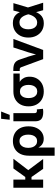

<svg xmlns="http://www.w3.org/2000/svg" viewBox="1192 -1980 992 3415"><g transform="rotate(-90 1687.5 -272.0)"><path d="M201.2 -529.3V0H56.2V-529.3ZM571.8 -529.3 324.7 -207H169.4L163.6 -317.9H247.6L399.4 -529.3ZM392.1 0 242.7 -213.9 352.5 -287.1 567.9 0Z M626 204.1V-251Q626 -342.3 658.2 -406.2Q690.4 -470.2 749 -504.2Q807.6 -538.1 887.2 -538.1Q965.3 -538.1 1024.2 -505.4Q1083 -472.7 1115.7 -410.9Q1148.4 -349.1 1148.4 -261.7Q1148.4 -179.7 1119.9 -118.4Q1091.3 -57.1 1041 -23.4Q990.7 10.3 925.8 10.3Q886.7 10.3 857.2 -2.2Q827.6 -14.6 807.1 -35.4Q786.6 -56.2 773.9 -81.5H771V204.1ZM885.3 -107.4Q922.4 -107.4 948.2 -127Q974.1 -146.5 987.5 -181.9Q1001 -217.3 1001 -265.1Q1001 -312 987.8 -347.2Q974.6 -382.3 949 -401.9Q923.3 -421.4 886.2 -421.4Q849.1 -421.4 822 -402.1Q794.9 -382.8 780.3 -347.7Q765.6 -312.5 765.6 -265.1Q765.6 -217.3 780.3 -181.9Q794.9 -146.5 821.8 -127Q848.6 -107.4 885.3 -107.4Z M1402.8 1.5Q1316.9 1.5 1277.6 -32.5Q1238.3 -66.4 1238.3 -140.6V-529.3H1383.3V-157.2Q1383.3 -132.3 1392.8 -121.6Q1402.3 -110.8 1425.3 -110.8Q1433.1 -110.8 1439.2 -111.3Q1445.3 -111.8 1449.7 -112.3L1460.4 -3.9Q1449.2 -2 1434.6 -0.2Q1419.9 1.5 1402.8 1.5ZM1266.1 -595.2 1282.7 -747.6H1412.1L1352.5 -595.2Z M1768.1 11.2Q1688.5 11.2 1628.9 -22.5Q1569.3 -56.2 1536.6 -117.2Q1503.9 -178.2 1503.9 -259.8Q1503.9 -341.3 1536.4 -401.9Q1568.8 -462.4 1628.2 -495.8Q1687.5 -529.3 1767.1 -529.3H2087.9V-417H1862.3L1767.1 -413.1Q1730.5 -413.1 1704.3 -394.5Q1678.2 -376 1664.6 -341.8Q1650.9 -307.6 1650.9 -259.8Q1650.9 -212.4 1664.8 -177.5Q1678.7 -142.6 1705.1 -123.8Q1731.4 -105 1768.1 -105Q1805.2 -105 1831.3 -124Q1857.4 -143.1 1871.6 -177.7Q1885.7 -212.4 1885.7 -259.8Q1885.7 -307.6 1871.6 -341.8Q1857.4 -376 1831.3 -394.5Q1805.2 -413.1 1768.1 -413.1V-458Q1823.2 -458 1871.1 -445.3Q1918.9 -432.6 1954.8 -406.2Q1990.7 -379.9 2011 -338.6Q2031.2 -297.4 2031.2 -240.2Q2031.2 -168.5 1998.8 -111.3Q1966.3 -54.2 1907.5 -21.5Q1848.6 11.2 1768.1 11.2Z M2343.8 0 2200.2 -389.6Q2194.8 -403.8 2185.1 -410.2Q2175.3 -416.5 2158.7 -416.5H2132.8V-530.8H2160.2Q2234.4 -530.8 2275.9 -503.9Q2317.4 -477.1 2336.4 -415.5L2389.2 -261.7Q2404.8 -212.4 2417.7 -163.1Q2430.7 -113.8 2443.8 -63H2411.1Q2423.8 -113.8 2436.5 -163.3Q2449.2 -212.9 2464.4 -261.7L2551.3 -529.3H2702.6L2506.8 0Z M2982.4 11.7Q2905.8 11.7 2848.6 -23.4Q2791.5 -58.6 2759.5 -120.6Q2727.5 -182.6 2727.5 -263.2Q2727.5 -344.7 2759.5 -406.5Q2791.5 -468.3 2849.4 -503.4Q2907.2 -538.6 2985.4 -538.6Q3035.2 -538.6 3071.3 -524.2Q3107.4 -509.8 3132.1 -484.6Q3156.7 -459.5 3172.9 -427.2Q3189 -395 3198.7 -359.4H3234.4L3261.2 -274.9L3347.2 0H3213.9L3140.6 -265.6Q3131.8 -299.8 3119.1 -328.4Q3106.4 -356.9 3089.4 -377.7Q3072.3 -398.4 3049.6 -409.9Q3026.9 -421.4 2997.6 -421.4Q2959.5 -421.4 2931.6 -402.3Q2903.8 -383.3 2889.2 -348.1Q2874.5 -313 2874.5 -264.2Q2874.5 -215.8 2888.9 -180.4Q2903.3 -145 2930.2 -125.7Q2957 -106.4 2994.6 -106.4Q3024.4 -106.4 3048.1 -118.7Q3071.8 -130.9 3089.8 -152.3Q3107.9 -173.8 3120.6 -202.1Q3133.3 -230.5 3141.1 -262.7L3208 -529.3H3339.8L3260.7 -262.7L3233.4 -174.3H3197.3Q3186 -137.7 3169.7 -104.2Q3153.3 -70.8 3128.4 -44.7Q3103.5 -18.6 3067.9 -3.4Q3032.2 11.7 2982.4 11.7Z"/></g></svg>

Font: Inter 24pt
Style: Bold
Weight: 700
Designer: Rasmus Andersson
Foundry: rsms
Version: Version 4.001;git-66647c0bb